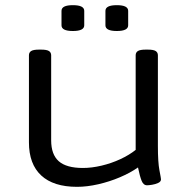

<svg xmlns="http://www.w3.org/2000/svg" viewBox="-20 -717 733 743"><path d="M278 6Q187 6 139.5 -38Q92 -82 92 -166V-503Q92 -514 100.5 -519.5Q109 -525 131 -525H139Q161 -525 169.5 -519.5Q178 -514 178 -503V-174Q178 -119 207.5 -93Q237 -67 301 -67Q335 -67 373 -76Q411 -85 445.5 -101Q480 -117 505 -137V-503Q505 -514 513.5 -519.5Q522 -525 544 -525H552Q574 -525 582.5 -519.5Q591 -514 591 -503V-152Q591 -89 597 -58Q603 -27 603 -23Q603 -14 592 -9Q581 -4 568.5 -2Q556 0 549 0Q535 0 528 -17.5Q521 -35 514 -69Q484 -48 444 -31Q404 -14 360.5 -4Q317 6 278 6ZM432 -597Q388 -597 388 -619V-675Q388 -697 432 -697Q476 -697 476 -675V-619Q476 -597 432 -597ZM262 -597Q218 -597 218 -619V-675Q218 -697 262 -697Q306 -697 306 -675V-619Q306 -597 262 -597Z"/></svg>

Font: Asap Expanded
Style: Regular
Weight: 400
Width: 7
Designer: Pablo Cosgaya
Foundry: Omnibus-Type
Version: Version 3.001; ttfautohint (v1.8.4.7-5d5b)